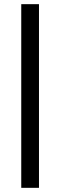

<svg xmlns="http://www.w3.org/2000/svg" viewBox="-20 -858 289 926"><path d="M82.5 -837.9H168V47.9H82.5Z"/></svg>

Font: Coda
Style: Regular
Weight: 400
Designer: vernon adams
Foundry: vernon adams
Version: Version 2.000; ttfautohint (v0.8) -r 50 -G 200 -x